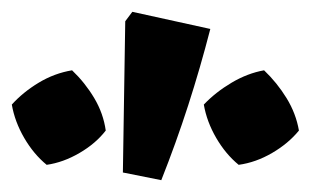

<svg xmlns="http://www.w3.org/2000/svg" viewBox="-23 -835 526 325"><path d="M250 -530 185 -543 189 -799 201 -815 333 -786Q316 -720 295.5 -656.5Q275 -593 250 -530ZM99 -716Q121 -695 136.5 -669Q152 -643 156 -614Q139 -592 111.5 -576Q84 -560 56 -556Q34 -574 18 -601.5Q2 -629 -3 -658Q16 -679 42.5 -695Q69 -711 99 -716ZM424 -716Q446 -695 462 -669Q478 -643 483 -614Q465 -592 437.5 -576Q410 -560 381 -556Q359 -574 343 -601.5Q327 -629 322 -658Q342 -679 369 -695Q396 -711 424 -716Z"/></svg>

Font: Piazzolla SC ExtraBold
Style: Regular
Weight: 800
Designer: Juan Pablo del Peral
Foundry: Huerta Tipografica
Version: Version 1.330